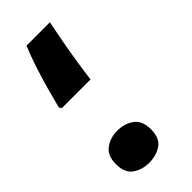

<svg xmlns="http://www.w3.org/2000/svg" viewBox="-226 -728 791 791"><g transform="rotate(-45 170.0 -332.5)"><path d="M35 -397 28 -408Q37 -444 51 -494.5Q65 -545 81.5 -595Q98 -645 114 -682H250Q241 -637 231.5 -586Q222 -535 214.5 -486Q207 -437 202 -397ZM130 17Q90 17 59.5 -4Q29 -25 29 -76Q29 -126 59.5 -148Q90 -170 130 -170Q173 -170 203 -148Q233 -126 233 -76Q233 -25 203 -4Q173 17 130 17Z"/></g></svg>

Font: Noto Sans
Style: Bold
Weight: 700
Designer: Monotype Design Team
Foundry: Monotype Imaging Inc.
Version: Version 2.000;GOOG;noto-source:20170915:90ef993387c0; ttfaut